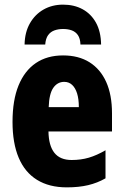

<svg xmlns="http://www.w3.org/2000/svg" viewBox="-20 -798 534 828"><path d="M252 -559Q319 -559 366 -529.5Q413 -500 438 -444.5Q463 -389 463 -309V-231H189Q190 -170 214.5 -139Q239 -108 289 -108Q329 -108 363 -118Q397 -128 435 -150V-29Q400 -9 360 0.5Q320 10 268 10Q192 10 139.5 -22.5Q87 -55 60.5 -118Q34 -181 34 -272Q34 -366 60 -429.5Q86 -493 134.5 -526Q183 -559 252 -559ZM257 -445Q228 -445 210 -419.5Q192 -394 190 -336H320Q320 -371 312.5 -395Q305 -419 291 -432Q277 -445 257 -445ZM252 -778Q300 -778 336.5 -758Q373 -738 394 -700Q415 -662 416 -606H327Q326 -632 316 -646.5Q306 -661 289.5 -667Q273 -673 252 -673Q232 -673 215 -667Q198 -661 187.5 -646.5Q177 -632 175 -606H86Q87 -659 109 -697.5Q131 -736 168 -757Q205 -778 252 -778Z"/></svg>

Font: Noto Sans Display Condensed ExtraBold
Style: Regular
Weight: 800
Width: 3
Designer: Monotype Design Team
Foundry: Monotype Imaging Inc.
Version: Version 2.003